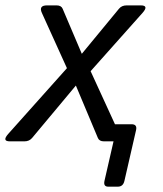

<svg xmlns="http://www.w3.org/2000/svg" viewBox="-59 -533 613 724"><path d="M-21.5 0Q-53.2 0 -27.3 -28.8L193.4 -275.9L99.1 -483.9Q85.9 -512.7 118.2 -512.7H154.3Q171.9 -512.7 177.2 -500L249.5 -330.1L389.6 -500Q399.9 -512.7 418.5 -512.7H471.7Q503.9 -512.7 478 -483.9L282.7 -264.6L374.5 -64.5H437Q459 -64.5 454.1 -42.5L410.2 148.9Q405.3 170.9 385.3 170.9H349.1Q330.1 170.9 335 148.9L369.1 0H333Q315.4 0 310.1 -12.7L227.1 -210.4L62 -12.7Q51.3 0 33.2 0Z"/></svg>

Font: Istok
Style: Italic
Weight: 500
Italic angle: -13°
Designer: Andrey V. Panov
Foundry: Andrey V. Panov
Version: Version 1.0.3